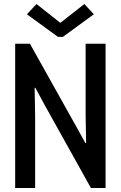

<svg xmlns="http://www.w3.org/2000/svg" viewBox="-20 -938 602 958"><path d="M55.7 0V-719.7H129.4L361.8 -304.2L405.8 -224.6H409.7L407.2 -364.3V-719.7H506.8V0H433.6L201.2 -417L156.7 -499.5H152.8L155.3 -357.9V0ZM162.1 -918 279.3 -825.2H282.7L400.9 -918L448.2 -866.7L293.5 -753.9H269.5L114.3 -866.7Z"/></svg>

Font: Reddit Mono Medium
Style: Regular
Weight: 500
Monospace: yes
Designer: Stephen Hutchings
Foundry: Reddit
Version: Version 1.014